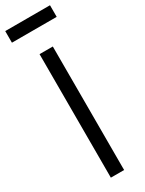

<svg xmlns="http://www.w3.org/2000/svg" viewBox="-251 -971 758 1003"><g transform="rotate(-30 128.0 -469.5)"><path d="M88 0V-745H168V0ZM-7 -869V-939H263V-869Z"/></g></svg>

Font: Kosmopol Plus Jakarta Sans
Style: Regular
Weight: 400
Designer: Gumpita Rahayu
Foundry: Tokotype
Version: Version 2.006